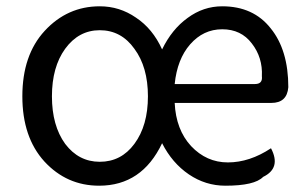

<svg xmlns="http://www.w3.org/2000/svg" viewBox="-20 -577 977 610"><path d="M295 13Q192 13 121 -64Q51 -141 51 -271Q51 -402 122 -479Q194 -557 297 -557Q360 -557 412 -521Q465 -486 495 -420Q526 -484 576 -520Q626 -557 686 -557Q785 -557 840 -487Q896 -418 896 -300Q892 -250 842 -250H535Q539 -165 587 -113Q636 -61 704 -61Q773 -61 841 -106Q874 -43 816 -15Q789 13 696 13Q633 13 580 -23Q527 -59 495 -122Q431 13 295 13ZM187 -120Q230 -63 297 -63Q365 -63 407 -120Q450 -178 450 -271Q450 -364 407 -422Q365 -481 297 -481Q230 -481 187 -422Q145 -364 145 -271Q145 -178 187 -120ZM535 -310H790Q815 -310 812 -335Q815 -394 780 -439Q746 -484 686 -484Q626 -484 584 -436Q543 -389 535 -310Z"/></svg>

Font: Swei Toothpaste CJK TC
Style: Regular
Weight: 400
Version: Version 1.0